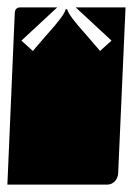

<svg xmlns="http://www.w3.org/2000/svg" viewBox="-20 -510 360 520"><path d="M0 -10 20 -475Q21 -490 35 -490H135L38 -400L69 -372L106 -415Q155 -469 158 -485H162Q165 -469 214 -415L251 -372L282 -400L185 -490H320L300 -40Q299 -27 290.5 -18.5Q282 -10 270 -10Z"/></svg>

Font: PrimecolorCV1
Style: Medium
Weight: 500
Designer: gluk
Foundry: gluk
Version: Version 0.672